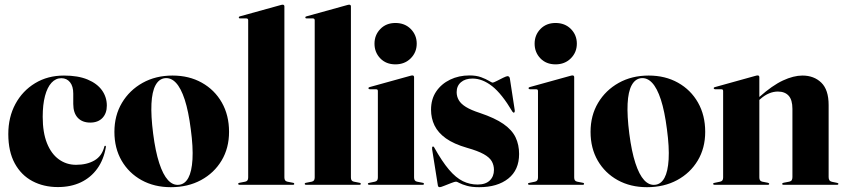

<svg xmlns="http://www.w3.org/2000/svg" viewBox="-20 -768 3513 798"><path d="M424 -329Q424 -297 405.8 -277.8Q387.5 -258.5 355 -258.5Q322 -258.5 303.2 -278.5Q284.5 -298.5 284.5 -336V-379Q284.5 -409.5 271 -426.2Q257.5 -443 235 -443Q211.5 -443 194 -424Q176.5 -405 167 -369Q157.5 -333 157.5 -282.5Q157.5 -217.5 175.2 -173Q193 -128.5 224.5 -105.8Q256 -83 296 -83Q341 -83 372.2 -101Q403.5 -119 413.5 -158Q414 -160.5 415.2 -161.5Q416.5 -162.5 418 -162Q419.5 -161.5 420 -160Q420.5 -158.5 420 -156.5Q411 -104 384.2 -67Q357.5 -30 316 -10.2Q274.5 9.5 220.5 9.5Q161.5 9.5 114.8 -15.2Q68 -40 41.2 -89.2Q14.5 -138.5 14.5 -211Q14.5 -281 44 -335.8Q73.5 -390.5 125.8 -422.2Q178 -454 246 -454Q304.5 -454 344 -437.5Q383.5 -421 403.8 -392.8Q424 -364.5 424 -329Z M697 -454Q766 -454 819 -424.2Q872 -394.5 902 -341.8Q932 -289 932 -220Q932 -152.5 901 -100.8Q870 -49 815.5 -19.5Q761 10 690 10Q621.5 10 568.5 -19.2Q515.5 -48.5 485.5 -100.2Q455.5 -152 455.5 -220Q455.5 -288 486.8 -340.5Q518 -393 572.5 -423.5Q627 -454 697 -454ZM724 0Q748.5 -2.5 762.8 -28.8Q777 -55 780 -105.5Q783 -156 773 -230.5Q763.5 -305.5 747.8 -353.8Q732 -402 711.2 -424Q690.5 -446 665 -443Q640.5 -440 626.2 -413.5Q612 -387 609.5 -337Q607 -287 616.5 -212.5Q626 -138.5 641.8 -90.2Q657.5 -42 678.2 -19.5Q699 3 724 0Z M1162 -742V-30.5Q1162 -23 1164.8 -18.8Q1167.5 -14.5 1174 -13L1197 -8.5Q1200.5 -8 1201.8 -6.8Q1203 -5.5 1203 -4Q1203 -2 1201.8 -1Q1200.5 0 1198 0H974.5Q973 0 971.5 -1Q970 -2 970 -4Q970 -5.5 971.5 -6.8Q973 -8 976.5 -8.5L999.5 -13Q1006 -14.5 1008.8 -18.8Q1011.5 -23 1011.5 -30.5V-684Q1011.5 -687.5 1009.5 -689.5Q1007.5 -691.5 1003.5 -691.5H977.5Q974.5 -691.5 973.5 -692.8Q972.5 -694 972.5 -695.5Q972.5 -697.5 973.8 -698.5Q975 -699.5 977 -700L1143 -746Q1148.5 -747.5 1150.5 -748Q1152.5 -748.5 1155 -748.5Q1158.5 -748.5 1160.2 -746.5Q1162 -744.5 1162 -742Z M1438.5 -742V-30.5Q1438.5 -23 1441.2 -18.8Q1444 -14.5 1450.5 -13L1473.5 -8.5Q1477 -8 1478.2 -6.8Q1479.5 -5.5 1479.5 -4Q1479.5 -2 1478.2 -1Q1477 0 1474.5 0H1251Q1249.5 0 1248 -1Q1246.5 -2 1246.5 -4Q1246.5 -5.5 1248 -6.8Q1249.5 -8 1253 -8.5L1276 -13Q1282.5 -14.5 1285.2 -18.8Q1288 -23 1288 -30.5V-684Q1288 -687.5 1286 -689.5Q1284 -691.5 1280 -691.5H1254Q1251 -691.5 1250 -692.8Q1249 -694 1249 -695.5Q1249 -697.5 1250.2 -698.5Q1251.5 -699.5 1253.5 -700L1419.5 -746Q1425 -747.5 1427 -748Q1429 -748.5 1431.5 -748.5Q1435 -748.5 1436.8 -746.5Q1438.5 -744.5 1438.5 -742Z M1701 -447.5V-30.5Q1701 -23 1703.8 -18.8Q1706.5 -14.5 1713 -13L1736 -8.5Q1739.5 -8 1740.8 -6.8Q1742 -5.5 1742 -4Q1742 -2 1740.8 -1Q1739.5 0 1737 0H1514Q1512 0 1510.5 -1Q1509 -2 1509 -4Q1509 -5.5 1510.2 -6.5Q1511.5 -7.5 1514.5 -8L1538.5 -13Q1545 -14.5 1547.8 -18.8Q1550.5 -23 1550.5 -30.5V-389.5Q1550.5 -393.5 1548.8 -395.2Q1547 -397 1542.5 -397H1516.5Q1513.5 -397.5 1512.5 -398.5Q1511.5 -399.5 1511.5 -401.5Q1511.5 -403.5 1512.8 -404.5Q1514 -405.5 1516 -406L1682 -452Q1687.5 -453.5 1689.5 -454Q1691.5 -454.5 1694.5 -454.5Q1697.5 -454.5 1699.2 -452.5Q1701 -450.5 1701 -447.5ZM1623.5 -500.5Q1584.5 -500.5 1560.5 -525.5Q1536.5 -550.5 1536.5 -586.5Q1536.5 -622.5 1560.8 -647.5Q1585 -672.5 1623.5 -672.5Q1662.5 -672.5 1687.2 -647.5Q1712 -622.5 1712 -586.5Q1712 -550.5 1687 -525.5Q1662 -500.5 1623.5 -500.5Z M1944 -441.5Q1913.5 -441.5 1895.8 -426.2Q1878 -411 1878 -385Q1878 -367 1886.8 -351.8Q1895.5 -336.5 1916.5 -323.5Q1937.5 -310.5 1974.5 -298.5Q2037 -277.5 2072.5 -252.8Q2108 -228 2122.8 -197.2Q2137.5 -166.5 2137.5 -128Q2137.5 -61.5 2092.5 -25.8Q2047.5 10 1971.5 10Q1940.5 10 1920.5 4.2Q1900.5 -1.5 1889.8 -7.2Q1879 -13 1875.5 -13Q1870 -13 1855.2 -7.2Q1840.5 -1.5 1826.2 4.2Q1812 10 1807.5 10Q1805.5 10 1803.2 8.8Q1801 7.5 1800 3.5L1776 -147.5Q1775.5 -152.5 1776 -155.2Q1776.5 -158 1778 -158.5Q1779.5 -159.5 1781.2 -158.8Q1783 -158 1784.5 -155.5Q1817.5 -96.5 1846.2 -62.8Q1875 -29 1903.8 -15Q1932.5 -1 1965 -1Q1998 -1 2015.5 -17.8Q2033 -34.5 2033 -62Q2033 -81.5 2023.8 -97.8Q2014.5 -114 1990.2 -127.5Q1966 -141 1921.5 -153.5Q1866 -169.5 1833.2 -193Q1800.5 -216.5 1786 -246.5Q1771.5 -276.5 1771.5 -312Q1771.5 -356 1793 -387.8Q1814.5 -419.5 1850.8 -437Q1887 -454.5 1931.5 -454.5Q1959.5 -454.5 1979.8 -447Q2000 -439.5 2012.2 -432Q2024.5 -424.5 2027.5 -424.5Q2031 -424.5 2044.2 -431.2Q2057.5 -438 2071.2 -444.8Q2085 -451.5 2089.5 -451.5Q2093 -451.5 2096 -448.8Q2099 -446 2099.5 -439.5L2119 -312.5Q2120 -306.5 2119.2 -303.8Q2118.5 -301 2116 -299.5Q2115.5 -299 2114 -300.2Q2112.5 -301.5 2110 -303.5Q2066 -378 2025.5 -409.8Q1985 -441.5 1944 -441.5Z M2366.5 -447.5V-30.5Q2366.5 -23 2369.2 -18.8Q2372 -14.5 2378.5 -13L2401.5 -8.5Q2405 -8 2406.2 -6.8Q2407.5 -5.5 2407.5 -4Q2407.5 -2 2406.2 -1Q2405 0 2402.5 0H2179.5Q2177.5 0 2176 -1Q2174.5 -2 2174.5 -4Q2174.5 -5.5 2175.8 -6.5Q2177 -7.5 2180 -8L2204 -13Q2210.5 -14.5 2213.2 -18.8Q2216 -23 2216 -30.5V-389.5Q2216 -393.5 2214.2 -395.2Q2212.5 -397 2208 -397H2182Q2179 -397.5 2178 -398.5Q2177 -399.5 2177 -401.5Q2177 -403.5 2178.2 -404.5Q2179.5 -405.5 2181.5 -406L2347.5 -452Q2353 -453.5 2355 -454Q2357 -454.5 2360 -454.5Q2363 -454.5 2364.8 -452.5Q2366.5 -450.5 2366.5 -447.5ZM2289 -500.5Q2250 -500.5 2226 -525.5Q2202 -550.5 2202 -586.5Q2202 -622.5 2226.2 -647.5Q2250.5 -672.5 2289 -672.5Q2328 -672.5 2352.8 -647.5Q2377.5 -622.5 2377.5 -586.5Q2377.5 -550.5 2352.5 -525.5Q2327.5 -500.5 2289 -500.5Z M2676 -454Q2745 -454 2798 -424.2Q2851 -394.5 2881 -341.8Q2911 -289 2911 -220Q2911 -152.5 2880 -100.8Q2849 -49 2794.5 -19.5Q2740 10 2669 10Q2600.5 10 2547.5 -19.2Q2494.5 -48.5 2464.5 -100.2Q2434.5 -152 2434.5 -220Q2434.5 -288 2465.8 -340.5Q2497 -393 2551.5 -423.5Q2606 -454 2676 -454ZM2703 0Q2727.5 -2.5 2741.8 -28.8Q2756 -55 2759 -105.5Q2762 -156 2752 -230.5Q2742.5 -305.5 2726.8 -353.8Q2711 -402 2690.2 -424Q2669.5 -446 2644 -443Q2619.5 -440 2605.2 -413.5Q2591 -387 2588.5 -337Q2586 -287 2595.5 -212.5Q2605 -138.5 2620.8 -90.2Q2636.5 -42 2657.2 -19.5Q2678 3 2703 0Z M3136 -447.5V-30.5Q3136 -23 3138.8 -18.8Q3141.5 -14.5 3148 -13L3171 -8.5Q3177 -7 3177 -4Q3177 0 3172 0H2949Q2947 0 2945.5 -1Q2944 -2 2944 -4Q2944 -5.5 2945.2 -6.5Q2946.5 -7.5 2949.5 -8L2973.5 -13Q2980 -14.5 2982.8 -18.8Q2985.5 -23 2985.5 -30.5V-389.5Q2985.5 -393.5 2983.8 -395.2Q2982 -397 2977.5 -397H2951.5Q2949 -397.5 2947.8 -398.5Q2946.5 -399.5 2946.5 -401.5Q2946.5 -403.5 2947.8 -404.5Q2949 -405.5 2951.5 -406L3117 -452Q3122.5 -453.5 3124.5 -454Q3126.5 -454.5 3129.5 -454.5Q3132.5 -454.5 3134.2 -452.5Q3136 -450.5 3136 -447.5ZM3123 -341.5 3117 -348 3136 -365Q3190 -413 3234.2 -433.5Q3278.5 -454 3315 -454Q3363 -454 3393.5 -424.5Q3424 -395 3424 -331.5V-32Q3424 -24 3427.2 -19Q3430.5 -14 3437.5 -12.5L3459 -8Q3462 -7.5 3463.2 -6.5Q3464.5 -5.5 3464.5 -4Q3464.5 -2 3463.2 -1Q3462 0 3459.5 0H3236Q3231 0 3231 -4Q3231 -7 3237 -8.5L3260.5 -13Q3268 -14.5 3270.8 -19.5Q3273.5 -24.5 3273.5 -32V-315.5Q3273.5 -353 3257.8 -370.2Q3242 -387.5 3213 -387.5Q3195 -387.5 3176.8 -380Q3158.5 -372.5 3141.5 -357.5Z"/></svg>

Font: Fraunces 120pt
Style: Bold
Weight: 700
Version: Version 1.000;[b76b70a41]